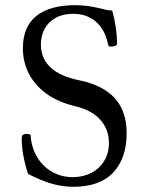

<svg xmlns="http://www.w3.org/2000/svg" viewBox="-20 -696 549 729"><path d="M86.4 -35.6Q62.5 -110.4 62.5 -168.9Q62.5 -174.8 64.5 -180.7Q65.4 -184.1 70.3 -185.8Q75.2 -187.5 81.5 -187.5Q87.4 -187.5 91.8 -186Q96.2 -184.6 96.2 -182.6Q99.1 -136.7 120.6 -100.3Q142.1 -64 177.5 -43.7Q212.9 -23.4 256.3 -23.4Q295.4 -23.4 326.7 -39.6Q357.9 -55.7 375.7 -85.2Q393.6 -114.7 393.6 -153.3Q393.6 -204.6 360.6 -241.5Q327.6 -278.3 264.6 -293Q200.7 -308.1 156.2 -340.3Q111.8 -372.6 89.4 -417Q66.9 -461.4 66.9 -512.7Q66.9 -595.2 118.4 -635.7Q169.9 -676.3 264.2 -676.3Q309.1 -676.3 349.6 -666.5Q391.6 -656.2 397.9 -656.2Q404.8 -656.2 405.8 -656.7Q424.3 -591.3 424.3 -530.8Q424.3 -523.9 416.7 -521.5Q409.2 -519 400.4 -519Q392.1 -519 390.6 -525.9Q379.9 -582 345 -612.8Q310.1 -643.6 258.3 -643.6Q219.2 -643.6 191.7 -628.4Q164.1 -613.3 149.7 -586.9Q135.3 -560.5 135.3 -527.3Q135.3 -474.6 171.4 -440.4Q207.5 -406.2 279.3 -391.6Q370.6 -373 415.8 -323.2Q460.9 -273.4 460.9 -190.4Q460.9 -95.7 410.2 -41.3Q359.4 13.2 258.8 13.2Q218.3 13.2 178.7 2.2Q139.2 -8.8 86.4 -35.6Z"/></svg>

Font: JuniusX
Style: Regular
Weight: 400
Designer: Peter S. Baker
Foundry: Briery Creek Software
Version: Version 1.004